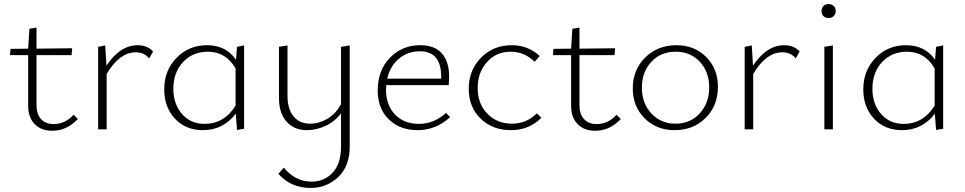

<svg xmlns="http://www.w3.org/2000/svg" viewBox="-20 -638 4758 947"><path d="M343 -72 364 -51Q309 7 238 7Q183 7 151 -26Q119 -59 119 -114V-366H29L32 -397L119 -398L125 -496L160 -502V-398L336 -400L333 -366H160V-120Q160 -75 182.5 -50.5Q205 -26 245 -26Q301 -26 343 -72Z M659 -415Q707 -415 735 -384L716 -350Q691 -380 650 -380Q569 -380 506 -273V0H464V-407L499 -414L505 -314Q572 -415 659 -415Z M1149 -407 1184 -414V-3L1149 3L1143 -77Q1080 4 981 4Q896 4 843 -52.5Q790 -109 790 -197Q790 -290 850.5 -352.5Q911 -415 1001 -415Q1095 -415 1144 -343ZM989 -27Q1086 -27 1142 -117V-300Q1095 -383 1005 -383Q931 -383 883 -332Q835 -281 835 -200Q835 -125 877.5 -76Q920 -27 989 -27Z M1662 -407 1705 -414V84Q1705 182 1648 235.5Q1591 289 1512 289Q1414 289 1353 219L1380 189Q1437 258 1517 258Q1579 258 1620.5 214Q1662 170 1662 85V-79Q1631 -38 1585.5 -17Q1540 4 1494 4Q1431 4 1393.5 -38Q1356 -80 1356 -154V-407L1398 -414V-166Q1398 -101 1427.5 -64.5Q1457 -28 1510 -28Q1553 -28 1594.5 -52Q1636 -76 1662 -124Z M2180 -81 2200 -60Q2129 4 2041 4Q1952 4 1897.5 -49.5Q1843 -103 1843 -192Q1843 -291 1903 -353Q1963 -415 2053 -415Q2124 -415 2159.5 -374.5Q2195 -334 2195 -262Q2195 -231 2193 -218H1885Q1884 -211 1884 -196Q1884 -119 1928.5 -73Q1973 -27 2047 -27Q2120 -27 2180 -81ZM2051 -385Q1991 -385 1947.5 -348.5Q1904 -312 1890 -250H2156V-260Q2156 -385 2051 -385Z M2499 4Q2409 4 2350.5 -53Q2292 -110 2292 -200Q2292 -292 2352.5 -353.5Q2413 -415 2504 -415Q2584 -415 2642 -362L2617 -333Q2567 -383 2499 -383Q2427 -383 2381.5 -331.5Q2336 -280 2336 -204Q2336 -126 2384 -77Q2432 -28 2505 -28Q2577 -28 2628 -79L2650 -57Q2590 4 2499 4Z M3021 -72 3042 -51Q2987 7 2916 7Q2861 7 2829 -26Q2797 -59 2797 -114V-366H2707L2710 -397L2797 -398L2803 -496L2838 -502V-398L3014 -400L3011 -366H2838V-120Q2838 -75 2860.5 -50.5Q2883 -26 2923 -26Q2979 -26 3021 -72Z M3307 4Q3218 4 3159.5 -54.5Q3101 -113 3101 -202Q3101 -294 3162.5 -354.5Q3224 -415 3317 -415Q3405 -415 3463 -357Q3521 -299 3521 -210Q3521 -117 3460.5 -56.5Q3400 4 3307 4ZM3312 -28Q3385 -28 3431.5 -79Q3478 -130 3478 -206Q3478 -284 3431.5 -333.5Q3385 -383 3313 -383Q3239 -383 3192.5 -333Q3146 -283 3146 -206Q3146 -128 3193 -78Q3240 -28 3312 -28Z M3848 -415Q3896 -415 3924 -384L3905 -350Q3880 -380 3839 -380Q3758 -380 3695 -273V0H3653V-407L3688 -414L3694 -314Q3761 -415 3848 -415Z M4067 -549Q4051 -549 4041.5 -558.5Q4032 -568 4032 -583Q4032 -599 4041.5 -608.5Q4051 -618 4067 -618Q4082 -618 4092 -608.5Q4102 -599 4102 -583Q4102 -568 4092 -558.5Q4082 -549 4067 -549ZM4046 0V-407L4088 -414V0Z M4597 -407 4632 -414V-3L4597 3L4591 -77Q4528 4 4429 4Q4344 4 4291 -52.5Q4238 -109 4238 -197Q4238 -290 4298.5 -352.5Q4359 -415 4449 -415Q4543 -415 4592 -343ZM4437 -27Q4534 -27 4590 -117V-300Q4543 -383 4453 -383Q4379 -383 4331 -332Q4283 -281 4283 -200Q4283 -125 4325.5 -76Q4368 -27 4437 -27Z"/></svg>

Font: EauTestInfant Light
Style: Regular
Weight: 300
Designer: Christian Thalmann (Catharsis Fonts)
Version: Version 0.001;PS 000.001;hotconv 1.0.88;makeotf.lib2.5.64775